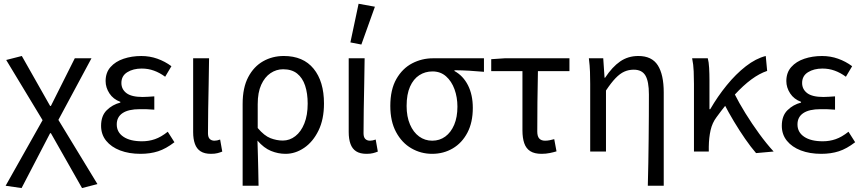

<svg xmlns="http://www.w3.org/2000/svg" viewBox="-20 -790 4498 1001"><path d="M92.5 190.5 9.3 178.5 202 -163.5 12.3 -477.3 93.8 -498.1 241.3 -237.6H245.3L369.9 -486.1H456.9L284.4 -164.9L488 169.7L407.7 190.5L245.3 -95.7H241.3Z M712.5 12Q652.4 12 606.2 -5.7Q560 -23.4 533.5 -56.1Q507 -88.8 507 -134.1Q507 -186.3 536.5 -215.4Q565.9 -244.5 607.3 -255.1V-259.1Q570.3 -272.8 550.5 -303.1Q530.6 -333.5 530.6 -367.4Q530.6 -411.7 556.3 -440.5Q581.9 -469.4 624.3 -483.7Q666.7 -498 716.7 -498Q760.7 -498 800.4 -483.9Q840.2 -469.8 873.7 -444.8L841.1 -389.9Q812.6 -410.9 782.6 -421.7Q752.7 -432.6 718.9 -432.6Q674.3 -432.6 643.6 -413.5Q612.9 -394.5 612.9 -357.4Q612.9 -324.6 639.3 -304.5Q665.8 -284.4 723.7 -284.4Q738.4 -284.4 752.2 -285.5Q766.1 -286.6 784.5 -287.6V-218.2Q763.5 -220.2 745.4 -220.5Q727.4 -220.8 709.1 -220.8Q649.7 -220.8 619.2 -200.4Q588.7 -180 588.7 -141.3Q588.7 -100.3 623.7 -76.9Q658.6 -53.4 720.8 -53.4Q756 -53.4 787.9 -64.5Q819.9 -75.5 854.6 -103.2L889.4 -48.5Q845.3 -14.5 804.4 -1.3Q763.4 12 712.5 12Z M1080 12Q1046.1 12 1025.8 -1.1Q1005.5 -14.1 996.3 -39.6Q987 -65 987 -101.4V-486.1H1070Q1069.3 -420.4 1067.9 -352.4Q1066.4 -284.5 1065.4 -219.2Q1064.3 -153.8 1064.3 -95.4Q1064.3 -74.8 1073.4 -65.7Q1082.5 -56.5 1098.2 -56.5Q1104.8 -56.5 1112.1 -58Q1119.4 -59.5 1127.7 -62.5L1138.8 0.3Q1127.8 4.8 1114 8.4Q1100.2 12 1080 12Z M1245 178.5V-248.2Q1245 -332.9 1274.2 -388.1Q1303.3 -443.3 1351.9 -470.7Q1400.4 -498.1 1459.4 -498.1Q1560.9 -498.1 1615 -431.8Q1669.1 -365.5 1669.1 -250.4Q1669.1 -167.6 1640.3 -109Q1611.6 -50.4 1565.7 -19.2Q1519.8 12 1468.7 12Q1429.9 12 1392.9 -3.1Q1355.8 -18.2 1322.3 -57Q1323.7 -13.4 1324.7 24.1Q1325.8 61.5 1326.5 98.6Q1327.3 135.7 1328 178.5ZM1454.5 -57.2Q1490.3 -57.2 1519.9 -80.3Q1549.6 -103.3 1566.8 -146.5Q1584.1 -189.7 1584.1 -249.7Q1584.1 -303.3 1570.7 -343.7Q1557.3 -384 1529.2 -406.5Q1501.1 -428.9 1455.9 -428.9Q1420.6 -428.9 1390.4 -408.6Q1360.3 -388.4 1341.9 -348.1Q1323.6 -307.9 1323.6 -246.9V-122.6Q1358 -81.9 1390.4 -69.5Q1422.8 -57.2 1454.5 -57.2Z M1891 12Q1857.1 12 1836.8 -1.1Q1816.5 -14.1 1807.3 -39.6Q1798 -65 1798 -101.4V-486.1H1881Q1880.3 -420.4 1878.9 -352.4Q1877.4 -284.5 1876.4 -219.2Q1875.3 -153.8 1875.3 -95.4Q1875.3 -74.8 1884.4 -65.7Q1893.5 -56.5 1909.2 -56.5Q1915.8 -56.5 1923.1 -58Q1930.4 -59.5 1938.7 -62.5L1949.8 0.3Q1938.8 4.8 1925 8.4Q1911.2 12 1891 12ZM1864 -557.8 1806.8 -568.9 1849.5 -770.4 1934.6 -755Z M2232.9 12Q2174.1 12 2124.5 -16.9Q2074.8 -45.7 2044.9 -101.5Q2014.9 -157.2 2014.9 -237.7Q2014.9 -323 2046.5 -378.2Q2078.1 -433.3 2128.7 -459.7Q2179.4 -486.1 2237.1 -486.1H2503.1V-415.6Q2461.8 -419.4 2425.9 -421.4Q2389.9 -423.5 2349.4 -423.8V-419.8Q2394.5 -395.1 2419.8 -345.5Q2445 -295.8 2445 -227.4Q2445 -151.7 2416.8 -98.2Q2388.6 -44.6 2340.5 -16.3Q2292.4 12 2232.9 12ZM2233.6 -56.5Q2272.1 -56.5 2301.6 -78.1Q2331.1 -99.8 2348 -139.6Q2364.8 -179.4 2364.8 -234Q2364.8 -282.6 2349.6 -324.6Q2334.3 -366.6 2305.4 -392.1Q2276.5 -417.6 2234.9 -417.6Q2196.5 -417.6 2166 -397.9Q2135.5 -378.2 2117.7 -338.3Q2099.9 -298.4 2099.9 -237.7Q2099.9 -182 2117.4 -141.3Q2134.9 -100.5 2165 -78.5Q2195.2 -56.5 2233.6 -56.5Z M2803.4 12Q2766.3 12 2744.4 -2Q2722.6 -16 2713.2 -43.4Q2703.8 -70.7 2703.8 -110.3V-419.1H2541V-481.4L2610.7 -486.1H2948.8V-419.1H2784.5Q2782.8 -336.8 2781.9 -257.3Q2781.1 -177.7 2781.1 -104.3Q2781.1 -79.3 2791.4 -67.9Q2801.8 -56.5 2821.6 -56.5Q2833.7 -56.5 2845.4 -58.8Q2857.2 -61.1 2869.5 -64.5L2881.4 -0.9Q2867 3.5 2846.6 7.8Q2826.1 12 2803.4 12Z M3357.4 178.5Q3358.8 119.3 3360.1 57.3Q3361.3 -4.7 3361.8 -66.4Q3362.4 -128.2 3362.8 -186.6Q3363.1 -245.1 3363.1 -297.4Q3363.1 -365.6 3345 -396.1Q3327 -426.7 3284.1 -426.7Q3257.4 -426.7 3234.8 -416.5Q3212.2 -406.4 3189.3 -382.6Q3166.4 -358.9 3139.3 -318.1V0H3057V-352.6Q3057 -382 3056 -414.9Q3054.9 -447.9 3050.1 -486.1H3125L3131.9 -384.6H3134.6Q3172.2 -441.5 3213.4 -469.8Q3254.6 -498.1 3308.1 -498.1Q3378.5 -498.1 3409.5 -449.5Q3440.4 -401 3440.4 -308V178.5Z M3598 0V-352.6Q3598 -382 3596.6 -417.8Q3595.3 -453.6 3588.5 -486.1H3670.1Q3675.4 -466.8 3677.1 -435.9Q3678.8 -404.9 3678.8 -372.7V-220.6H3682.8Q3721.3 -287.2 3768.8 -345.5Q3816.2 -403.8 3868.4 -444.5Q3920.6 -485.1 3972.3 -498.1L3979.6 -420.3Q3939.4 -406.9 3897.4 -376Q3855.3 -345 3810.1 -295.9Q3764.9 -246.8 3715.4 -178.8Q3693.4 -149.6 3684.7 -111.3Q3676 -72.9 3675.3 -25.3V0ZM3921.8 8.2Q3894.7 -23 3865 -65.9Q3835.3 -108.8 3806.6 -156.6Q3778 -204.3 3754.4 -250L3808.4 -302.6Q3832.7 -253.9 3866.4 -199.5Q3900.1 -145.1 3938.1 -92.9Q3976 -40.8 4013.4 0Z M4261.5 12Q4201.4 12 4155.2 -5.7Q4109 -23.4 4082.5 -56.1Q4056 -88.8 4056 -134.1Q4056 -186.3 4085.5 -215.4Q4114.9 -244.5 4156.3 -255.1V-259.1Q4119.3 -272.8 4099.5 -303.1Q4079.6 -333.5 4079.6 -367.4Q4079.6 -411.7 4105.3 -440.5Q4130.9 -469.4 4173.3 -483.7Q4215.7 -498 4265.7 -498Q4309.7 -498 4349.4 -483.9Q4389.2 -469.8 4422.7 -444.8L4390.1 -389.9Q4361.6 -410.9 4331.6 -421.7Q4301.7 -432.6 4267.9 -432.6Q4223.3 -432.6 4192.6 -413.5Q4161.9 -394.5 4161.9 -357.4Q4161.9 -324.6 4188.3 -304.5Q4214.8 -284.4 4272.7 -284.4Q4287.4 -284.4 4301.2 -285.5Q4315.1 -286.6 4333.5 -287.6V-218.2Q4312.5 -220.2 4294.4 -220.5Q4276.4 -220.8 4258.1 -220.8Q4198.7 -220.8 4168.2 -200.4Q4137.7 -180 4137.7 -141.3Q4137.7 -100.3 4172.7 -76.9Q4207.6 -53.4 4269.8 -53.4Q4305 -53.4 4336.9 -64.5Q4368.9 -75.5 4403.6 -103.2L4438.4 -48.5Q4394.3 -14.5 4353.4 -1.3Q4312.4 12 4261.5 12Z"/></svg>

Font: Source Sans Variable
Style: Regular
Weight: 200
Designer: Paul D. Hunt
Foundry: Adobe Systems Incorporated
Version: Version 3.006;hotconv 1.0.111;makeotfexe 2.5.65597